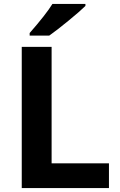

<svg xmlns="http://www.w3.org/2000/svg" viewBox="-20 -951 605 971"><path d="M130 -784Q214 -880 245 -931H412V-921Q387 -896 326 -846Q265 -796 229 -771H130ZM90 -714H241V-125H531V0H90Z"/></svg>

Font: OpenSansMMV
Style: Bold
Weight: 700
Foundry: Ascender Corporation
Version: Version 4.001